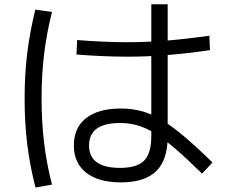

<svg xmlns="http://www.w3.org/2000/svg" viewBox="-20 -813 1040 884"><path d="M536.7 26.7Q433.7 26.7 376.8 -17.8Q320 -62.3 320 -143.3Q320 -225 376.5 -269.2Q433 -313.4 536.7 -313.4Q585.3 -313.4 629.7 -301.9Q674 -290.4 721.3 -262.5Q768.7 -234.7 826.2 -186.4Q883.7 -138 958.3 -65L910.3 -13.6Q840 -83 787.3 -128.1Q734.6 -173.3 692.6 -199.3Q650.7 -225.3 612.5 -236Q574.3 -246.7 533.3 -246.7Q390 -246.7 390 -143.3Q390 -40 533.3 -40Q611.3 -40 644 -73.9Q676.6 -107.7 676.6 -186.7V-793.3H752V-183.3Q752 -76.3 699 -24.8Q646 26.7 536.7 26.7ZM566.3 -552Q508.3 -552 443.7 -555Q379 -558 332 -562L335.3 -628.7Q381.3 -624.7 444.8 -621.7Q508.3 -618.7 566.3 -618.7Q652.3 -618.7 742.2 -625.7Q832 -632.7 944 -648.7L946.7 -582Q834.7 -566 744.5 -559Q654.3 -552 566.3 -552ZM143.3 50.3Q117.3 -51.7 105.3 -150Q93.3 -248.3 93.3 -360Q93.3 -470.3 105.3 -568.2Q117.3 -666 142.6 -768.7L219.4 -758Q194.4 -658.7 182.9 -562.5Q171.4 -466.3 171.4 -360Q171.4 -252.7 182.9 -156.3Q194.4 -60 219.4 37Z"/></svg>

Font: M PLUS 2 Thin
Style: Regular
Weight: 100
Designer: Coji Morishita
Foundry: UNDERFOREST DESIGN
Version: Version 1.001